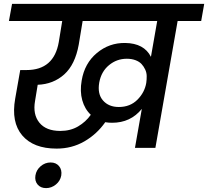

<svg xmlns="http://www.w3.org/2000/svg" viewBox="-20 -760 1070 987"><path d="M673.8 0 709 -200.2Q651.4 -128.9 556.2 -128.9Q538.1 -128.9 521 -131.8Q478.5 -70.8 414.1 -33.4Q349.6 3.9 271 3.9Q151.9 3.9 94.2 -64Q36.6 -131.8 58.1 -252.9L84 -399.9H116.2Q257.3 -399.9 282.2 -543.9L299.8 -651.9H25.9L42 -740.2H1029.8L1014.2 -651.9H893.1L778.8 0ZM162.1 142.1Q166.5 113.8 189 94.5Q211.4 75.2 240.2 75.2Q268.1 75.2 283.7 94.2Q299.3 113.3 294.9 142.1Q290 169.9 267.3 188.5Q244.6 207 216.8 207Q189 207 173.3 188.5Q157.7 169.9 162.1 142.1ZM590.8 -210Q648.9 -210 686.3 -247.3Q723.6 -284.7 731.9 -334Q734.4 -351.6 734.1 -369.1Q733.9 -386.7 726.3 -402.8Q718.8 -418.9 707.3 -431.2Q695.8 -443.4 676.3 -450.7Q656.7 -458 631.8 -458Q580.1 -458 540.3 -425Q500.5 -392.1 490.2 -335.9Q480 -277.3 509.3 -243.7Q538.6 -210 590.8 -210ZM290 -86.9Q341.8 -86.9 381.3 -110.1Q420.9 -133.3 446.8 -169.9Q415.5 -199.2 402.8 -244.9Q390.1 -290.5 399.9 -346.2Q414.6 -434.6 478 -487.5Q541.5 -540.5 624 -539.1Q720.7 -537.6 755.9 -467.8L788.1 -651.9H404.8L384.8 -530.8Q366.2 -427.7 310.1 -377.4Q253.9 -327.1 173.8 -324.2L160.2 -241.2Q147.9 -171.9 182.4 -129.4Q216.8 -86.9 290 -86.9Z"/></svg>

Font: Poppins Medium
Style: Italic
Weight: 500
Italic angle: -10°
Designer: Ninad Kale (Devanagari), Jonny Pinhorn (Latin)
Foundry: Indian Type Foundry
Version: Version 3.200;PS 1.000;hotconv 16.6.54;makeotf.lib2.5.65590